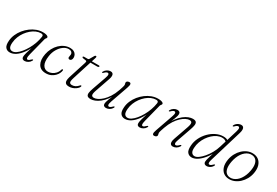

<svg xmlns="http://www.w3.org/2000/svg" viewBox="51 -1667 3779 2624"><g transform="rotate(30 1940.5 -355.0)"><path d="M372 -105.5Q361 -61.5 364.5 -45Q368 -28.5 381 -28.5Q391 -28.5 401.8 -35.2Q412.5 -42 428 -57.5Q434.5 -64 439 -66Q443.5 -68 447 -66.5Q451 -64.5 450.5 -59.8Q450 -55 446.5 -48.5Q431.5 -22 405.5 -7Q379.5 8 353.5 8Q332.5 8 321 -2.2Q309.5 -12.5 309.5 -34.5Q309.5 -46 312 -60.2Q314.5 -74.5 321 -98.5Q327.5 -122.5 339.8 -162Q352 -201.5 371.5 -263L378.5 -257Q344 -171.5 301.2 -112.2Q258.5 -53 212.2 -22.5Q166 8 119.5 8Q75.5 8 50.8 -23Q26 -54 32 -125.5Q35.5 -176.5 56.8 -225.5Q78 -274.5 112.2 -316.8Q146.5 -359 189.8 -391.2Q233 -423.5 281.2 -441.2Q329.5 -459 378.5 -459Q406.5 -459 425.5 -454.5Q444.5 -450 454.5 -442.5Q464.5 -435 464.5 -425Q464 -418 459.8 -412.2Q455.5 -406.5 450.5 -401Q445.5 -395.5 444 -388.5ZM85.5 -130.5Q80 -72 96.2 -47.5Q112.5 -23 143.5 -23Q170.5 -23 201.8 -44Q233 -65 264.2 -102.2Q295.5 -139.5 322.5 -187Q349.5 -234.5 369 -288.5Q388.5 -342.5 396.5 -397Q399.5 -416.5 390.5 -425Q381.5 -433.5 363 -433.5Q325 -433.5 287 -417.2Q249 -401 214.5 -371.5Q180 -342 152.2 -303.8Q124.5 -265.5 107 -221.2Q89.5 -177 85.5 -130.5Z M799 -436Q756.5 -436 716 -406.5Q675.5 -377 646.2 -326.8Q617 -276.5 608.5 -214Q595 -121 622.2 -72.8Q649.5 -24.5 705 -25Q734 -25.5 763.5 -38.5Q793 -51.5 816.8 -77.5Q840.5 -103.5 851 -141.5Q854 -148.5 857.2 -151.8Q860.5 -155 864.5 -154.5Q869 -154.5 871.5 -151Q874 -147.5 873 -140.5Q871.5 -120.5 859.5 -95Q847.5 -69.5 824.2 -46Q801 -22.5 767.2 -7Q733.5 8.5 689 8.5Q603.5 8.5 568.2 -53Q533 -114.5 553 -214.5Q563 -265.5 586.8 -310.2Q610.5 -355 644.5 -388.2Q678.5 -421.5 720.5 -440.5Q762.5 -459.5 809 -459.5Q844 -459.5 867.2 -446.8Q890.5 -434 902.5 -413Q914.5 -392 914.5 -366.5Q914 -341.5 903 -328.8Q892 -316 877.5 -316Q866 -316 859.5 -322.8Q853 -329.5 853 -339.5Q853 -349.5 856.2 -361.5Q859.5 -373.5 859.5 -385Q859.5 -407.5 843.5 -421.8Q827.5 -436 799 -436Z M1076 -417.5 1027.5 -425Q1021.5 -426.5 1018 -429.8Q1014.5 -433 1014.5 -437Q1014.5 -442.5 1019 -445.8Q1023.5 -449 1031.5 -449H1086.5Q1094.5 -449 1099.8 -451.8Q1105 -454.5 1108 -459.5L1149 -530Q1153 -536 1157.5 -538.2Q1162 -540.5 1166.5 -540.5Q1171.5 -540.5 1174.5 -537.8Q1177.5 -535 1177.5 -528.5Q1177.5 -525 1176 -518.8Q1174.5 -512.5 1172 -504.5L1052 -126Q1033.5 -67 1042.2 -48.8Q1051 -30.5 1080 -30.5Q1107 -30.5 1130.8 -42.2Q1154.5 -54 1179.5 -82Q1183.5 -87 1186.5 -88.5Q1189.5 -90 1192.5 -89.5Q1196.5 -89.5 1198.5 -87.2Q1200.5 -85 1200 -81Q1199.5 -69.5 1187.5 -54.2Q1175.5 -39 1155.5 -24.8Q1135.5 -10.5 1109 -1.2Q1082.5 8 1053.5 8Q1020 8 1003.8 -5.8Q987.5 -19.5 986.5 -45.2Q985.5 -71 996.5 -107L1083.5 -378.5Q1090 -400 1088.5 -408Q1087 -416 1076 -417.5ZM1112 -423 1121 -448.5H1265.5Q1279 -448.5 1279 -438.5Q1279 -431.5 1271.5 -427.2Q1264 -423 1251 -423Z M1733 -66.5Q1737 -65 1736.5 -60Q1736 -55 1732.5 -48.5Q1717.5 -22.5 1691.8 -7.2Q1666 8 1639 8Q1618.5 8 1605.8 -2Q1593 -12 1593 -32.5Q1593 -45 1597.5 -62Q1602 -79 1612 -106Q1622 -133 1640 -176Q1658 -219 1685 -284L1680 -255Q1650 -181.5 1612.5 -131Q1575 -80.5 1536 -49.8Q1497 -19 1460.8 -5.5Q1424.5 8 1396.5 8Q1357.5 8 1343.2 -8.2Q1329 -24.5 1333 -55.2Q1337 -86 1352.5 -130L1428.5 -346Q1443.5 -388 1439.8 -405Q1436 -422 1420.5 -422Q1411.5 -422 1400 -415.8Q1388.5 -409.5 1372.5 -393Q1366 -387 1361.8 -384.8Q1357.5 -382.5 1353.5 -384Q1349.5 -386 1350.2 -391Q1351 -396 1354 -402Q1369.5 -428.5 1394.8 -443.8Q1420 -459 1447.5 -459Q1469 -459 1480.5 -447.5Q1492 -436 1492.8 -413.2Q1493.5 -390.5 1481 -355.5L1403 -130.5Q1382.5 -72.5 1389.5 -51Q1396.5 -29.5 1427 -29.5Q1451.5 -29.5 1484.2 -45.2Q1517 -61 1552.2 -93.8Q1587.5 -126.5 1620 -176.5Q1652.5 -226.5 1676.5 -295Q1688.5 -329.5 1694.2 -348.2Q1700 -367 1702 -376.2Q1704 -385.5 1704 -391.5Q1704 -403.5 1700.8 -409.8Q1697.5 -416 1697.5 -426Q1697.5 -441 1710.2 -450Q1723 -459 1742.5 -459Q1762 -459 1766 -441Q1770 -423 1754 -378L1658.5 -105.5Q1643.5 -63 1647.2 -45.8Q1651 -28.5 1666 -28.5Q1675.5 -28.5 1686.8 -35Q1698 -41.5 1714 -58Q1720.5 -64 1724.8 -66.2Q1729 -68.5 1733 -66.5Z M2189 -105.5Q2178 -61.5 2181.5 -45Q2185 -28.5 2198 -28.5Q2208 -28.5 2218.8 -35.2Q2229.5 -42 2245 -57.5Q2251.5 -64 2256 -66Q2260.5 -68 2264 -66.5Q2268 -64.5 2267.5 -59.8Q2267 -55 2263.5 -48.5Q2248.5 -22 2222.5 -7Q2196.5 8 2170.5 8Q2149.5 8 2138 -2.2Q2126.5 -12.5 2126.5 -34.5Q2126.5 -46 2129 -60.2Q2131.5 -74.5 2138 -98.5Q2144.5 -122.5 2156.8 -162Q2169 -201.5 2188.5 -263L2195.5 -257Q2161 -171.5 2118.2 -112.2Q2075.5 -53 2029.2 -22.5Q1983 8 1936.5 8Q1892.5 8 1867.8 -23Q1843 -54 1849 -125.5Q1852.5 -176.5 1873.8 -225.5Q1895 -274.5 1929.2 -316.8Q1963.5 -359 2006.8 -391.2Q2050 -423.5 2098.2 -441.2Q2146.5 -459 2195.5 -459Q2223.5 -459 2242.5 -454.5Q2261.5 -450 2271.5 -442.5Q2281.5 -435 2281.5 -425Q2281 -418 2276.8 -412.2Q2272.5 -406.5 2267.5 -401Q2262.5 -395.5 2261 -388.5ZM1902.5 -130.5Q1897 -72 1913.2 -47.5Q1929.5 -23 1960.5 -23Q1987.5 -23 2018.8 -44Q2050 -65 2081.2 -102.2Q2112.5 -139.5 2139.5 -187Q2166.5 -234.5 2186 -288.5Q2205.5 -342.5 2213.5 -397Q2216.5 -416.5 2207.5 -425Q2198.5 -433.5 2180 -433.5Q2142 -433.5 2104 -417.2Q2066 -401 2031.5 -371.5Q1997 -342 1969.2 -303.8Q1941.5 -265.5 1924 -221.2Q1906.5 -177 1902.5 -130.5Z M2407 -384Q2403 -386 2403.8 -390.8Q2404.5 -395.5 2407.5 -402Q2423 -428.5 2448.5 -443.8Q2474 -459 2501.5 -459Q2521.5 -459 2534.2 -449Q2547 -439 2547 -418Q2547 -406 2542.8 -389Q2538.5 -372 2528.2 -345Q2518 -318 2500.2 -274.8Q2482.5 -231.5 2455 -167L2460.5 -195.5Q2490.5 -269.5 2527.8 -320Q2565 -370.5 2604 -401.2Q2643 -432 2679.2 -445.5Q2715.5 -459 2743.5 -459Q2782.5 -459 2796.8 -442.8Q2811 -426.5 2807.2 -395.8Q2803.5 -365 2787.5 -320.5L2712 -105Q2696.5 -62.5 2700.5 -45.5Q2704.5 -28.5 2719.5 -28.5Q2729 -28.5 2740.2 -35Q2751.5 -41.5 2767.5 -58Q2774 -64 2778.2 -66.2Q2782.5 -68.5 2786.5 -66.5Q2790.5 -65 2789.8 -60Q2789 -55 2786 -48.5Q2770.5 -22.5 2745.2 -7.2Q2720 8 2692.5 8Q2671.5 8 2659.8 -3.5Q2648 -15 2647.5 -38Q2647 -61 2659 -95.5L2737.5 -320Q2758 -378.5 2750.8 -400Q2743.5 -421.5 2713 -421.5Q2688.5 -421.5 2655.8 -405.8Q2623 -390 2587.8 -357.2Q2552.5 -324.5 2520.2 -274.2Q2488 -224 2464 -156Q2452 -121.5 2446 -102.8Q2440 -84 2438 -74.8Q2436 -65.5 2436 -59.5Q2436 -48 2439.2 -41.5Q2442.5 -35 2442.5 -24.5Q2442.5 -10 2429.8 -1Q2417 8 2397.5 8Q2378 8 2374 -10.2Q2370 -28.5 2386 -73L2481.5 -345.5Q2496.5 -388 2493 -405Q2489.5 -422 2474 -422Q2465 -422 2453.5 -415.8Q2442 -409.5 2426 -393Q2419.5 -387 2415.2 -384.8Q2411 -382.5 2407 -384Z M3395.5 -612.5 3243.5 -106.5Q3234.5 -77.5 3233 -60.2Q3231.5 -43 3236.2 -35.8Q3241 -28.5 3251.5 -28.5Q3261 -28.5 3272.2 -35Q3283.5 -41.5 3299 -57.5Q3305.5 -64 3310 -66Q3314.5 -68 3318 -66.5Q3322 -64.5 3321.5 -59.8Q3321 -55 3317.5 -48.5Q3308 -31 3293 -18.2Q3278 -5.5 3260.8 1.2Q3243.5 8 3226 8Q3205.5 8 3193 -2.8Q3180.5 -13.5 3180.5 -34.5Q3180.5 -48.5 3185.5 -70Q3190.5 -91.5 3202.8 -130.8Q3215 -170 3235 -236L3245 -230.5Q3207.5 -153.5 3163.2 -100.2Q3119 -47 3074.5 -19.5Q3030 8 2990.5 8Q2948.5 8 2922.8 -22Q2897 -52 2902 -124.5Q2905.5 -191 2935 -251.2Q2964.5 -311.5 3011.2 -358.5Q3058 -405.5 3114.2 -432.2Q3170.5 -459 3227.5 -459Q3252.5 -459 3271.2 -453.5Q3290 -448 3302.5 -437.5Q3315 -427 3321.5 -412.5L3296.5 -397Q3285 -416.5 3266.8 -426Q3248.5 -435.5 3220 -435.5Q3183 -435.5 3146 -418.5Q3109 -401.5 3075.8 -371.2Q3042.5 -341 3016 -301.5Q2989.5 -262 2973.5 -217Q2957.5 -172 2955.5 -125Q2952 -73 2969.5 -49.8Q2987 -26.5 3016 -26.5Q3043 -26.5 3076.8 -50.2Q3110.5 -74 3145.5 -114.8Q3180.5 -155.5 3209.8 -207.5Q3239 -259.5 3256 -316L3344 -604Q3357 -646.5 3352.5 -663.5Q3348 -680.5 3332.5 -680.5Q3323.5 -680.5 3312 -674Q3300.5 -667.5 3285 -651.5Q3278.5 -645.5 3274 -643.2Q3269.5 -641 3266 -643Q3262 -644.5 3262.5 -649.5Q3263 -654.5 3266.5 -661Q3276.5 -678.5 3291.2 -691Q3306 -703.5 3323.8 -710.5Q3341.5 -717.5 3359.5 -717.5Q3380 -717.5 3391.5 -706Q3403 -694.5 3404.5 -671.2Q3406 -648 3395.5 -612.5Z M3697.5 -459Q3746.5 -457 3782.5 -430Q3818.5 -403 3834 -353.8Q3849.5 -304.5 3837.5 -235Q3828 -181.5 3802.8 -136Q3777.5 -90.5 3741.2 -57.2Q3705 -24 3661.8 -6.5Q3618.5 11 3572 8Q3525 5.5 3490.2 -21.2Q3455.5 -48 3440.2 -97.2Q3425 -146.5 3437 -216Q3447 -270 3471.5 -315.2Q3496 -360.5 3531.5 -393.8Q3567 -427 3609.5 -444.5Q3652 -462 3697.5 -459ZM3579.5 -17Q3606.5 -15 3632.5 -24.2Q3658.5 -33.5 3682.2 -52.2Q3706 -71 3725.5 -98.8Q3745 -126.5 3759.5 -161.8Q3774 -197 3781.5 -239Q3793.5 -304 3784.8 -346.2Q3776 -388.5 3751.5 -410.2Q3727 -432 3690 -434Q3663.5 -436 3638.2 -426.8Q3613 -417.5 3590 -398.8Q3567 -380 3547.8 -352.5Q3528.5 -325 3514.5 -289.5Q3500.5 -254 3492.5 -212Q3481 -147 3489.2 -104.8Q3497.5 -62.5 3521.2 -41Q3545 -19.5 3579.5 -17Z"/></g></svg>

Font: Fraunces ExtraLight
Style: Italic
Weight: 250
Italic angle: -16°
Version: Version 1.000;[b76b70a41]